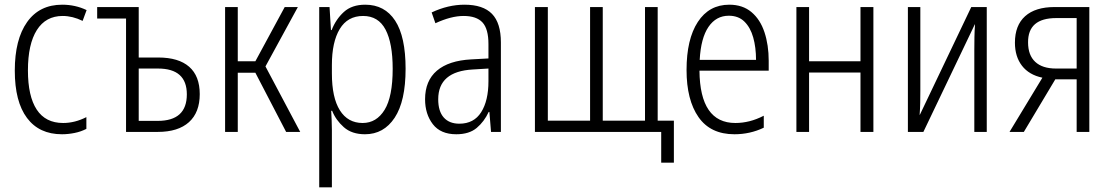

<svg xmlns="http://www.w3.org/2000/svg" viewBox="-20 -562 4735 818"><path d="M244 10Q147 10 95 -59.5Q43 -129 43 -261Q43 -394 95.5 -468Q148 -542 245 -542Q301 -542 349 -519L332 -473Q289 -494 247 -494Q175 -494 137 -434Q99 -374 99 -262Q99 -152 136.5 -95Q174 -38 249 -38Q299 -38 348 -63V-13Q325 -1 297.5 4.5Q270 10 244 10Z M517 0V-483H394V-532H571V-317H654Q741 -317 786 -277.5Q831 -238 831 -161Q831 -83 785 -41.5Q739 0 652 0ZM571 -47H652Q776 -47 776 -160Q776 -270 653 -270H571Z M939 0V-532H993V-301H1068L1193 -532H1249L1111 -279L1259 0H1199L1068 -252H993V0Z M1340 236V-532H1384L1390 -434H1393Q1411 -480 1445 -511Q1479 -542 1536 -542Q1619 -542 1663.5 -474Q1708 -406 1708 -269Q1708 -131 1661.5 -60.5Q1615 10 1535 10Q1479 10 1445 -20Q1411 -50 1395 -90H1391Q1392 -72 1393 -50.5Q1394 -29 1394 -8V236ZM1525 -38Q1584 -38 1618.5 -94Q1653 -150 1653 -269Q1653 -378 1622.5 -436Q1592 -494 1527 -494Q1461 -494 1427.5 -438.5Q1394 -383 1394 -285V-249Q1394 -146 1428 -92Q1462 -38 1525 -38Z M1924 10Q1857 10 1824 -33Q1791 -76 1791 -139Q1791 -218 1841.5 -261Q1892 -304 1988 -309L2061 -313V-374Q2061 -439 2035.5 -466.5Q2010 -494 1955 -494Q1902 -494 1835 -463L1819 -509Q1889 -542 1959 -542Q2038 -542 2076 -503Q2114 -464 2114 -381V0H2072L2065 -85H2062Q2043 -44 2011 -17Q1979 10 1924 10ZM1937 -35Q1999 -35 2030 -84Q2061 -133 2061 -216V-270L1995 -266Q1847 -258 1847 -139Q1847 -88 1870.5 -61.5Q1894 -35 1937 -35Z M2797 131V0H2259V-532H2314V-48H2494V-532H2548V-48H2728V-532H2782V-48H2851V131Z M3109 10Q3007 10 2956 -63Q2905 -136 2905 -264Q2905 -395 2953 -468.5Q3001 -542 3087 -542Q3144 -542 3181.5 -510.5Q3219 -479 3237 -424.5Q3255 -370 3255 -303V-261H2960Q2962 -38 3113 -38Q3143 -38 3173 -45.5Q3203 -53 3234 -69V-18Q3205 -4 3173.5 3Q3142 10 3109 10ZM2961 -307H3201Q3201 -360 3189 -402.5Q3177 -445 3151.5 -470Q3126 -495 3085 -495Q3031 -495 2998.5 -447.5Q2966 -400 2961 -307Z M3373 0V-532H3427V-301H3646V-532H3701V0H3646V-253H3427V0Z M3848 0V-532H3901V-175Q3901 -151 3900.5 -124.5Q3900 -98 3898 -73H3899L4118 -532H4184V0H4131V-349Q4131 -376 4131.5 -403.5Q4132 -431 4134 -458H4133L3914 0Z M4281 0 4421 -231Q4364 -243 4334 -282Q4304 -321 4304 -380Q4304 -454 4347.5 -493Q4391 -532 4473 -532H4621V0H4567V-224H4476L4342 0ZM4479 -270H4567V-485H4480Q4359 -485 4360 -381Q4360 -327 4390.5 -298.5Q4421 -270 4479 -270Z"/></svg>

Font: Noto Sans Condensed Light
Style: Regular
Weight: 300
Width: 3
Designer: Monotype Design Team
Foundry: Monotype Imaging Inc.
Version: Version 2.013; ttfautohint (v1.8.4.7-5d5b)